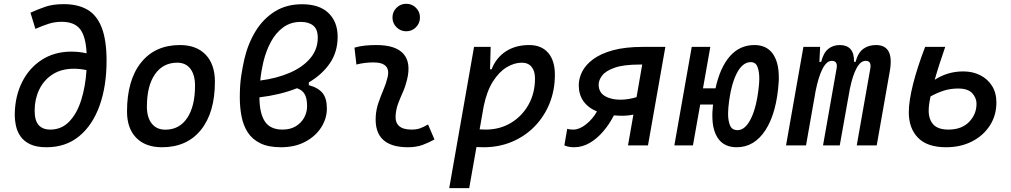

<svg xmlns="http://www.w3.org/2000/svg" viewBox="-20 -764 5313 1009"><path d="M224.1 9.8Q170.9 9.8 137.7 -6.3Q104.5 -22.5 86.9 -48.6Q69.3 -74.7 63.2 -106Q57.1 -137.2 57.6 -167.5Q59.6 -259.8 96.4 -333.3Q133.3 -406.7 199.7 -449.7Q266.1 -492.7 356 -492.7Q394.5 -492.7 435.1 -483.9Q431.2 -571.8 401.1 -610.6Q371.1 -649.4 304.2 -649.4Q268.6 -649.4 237.3 -639.6Q206.1 -629.9 166 -612.3L140.1 -697.3Q178.7 -714.8 218.3 -728.5Q257.8 -742.2 315.4 -742.2Q389.6 -742.2 439.5 -713.1Q489.3 -684.1 514.6 -618.7Q540 -553.2 540 -444.8Q540 -311 503.2 -208.5Q466.3 -106 396 -48.1Q325.7 9.8 224.1 9.8ZM434.6 -395.5Q400.9 -402.8 368.7 -402.8Q302.2 -402.8 256.3 -373Q210.4 -343.3 186.5 -293.9Q162.6 -244.6 162.1 -185.5Q161.6 -130.9 182.9 -106.9Q204.1 -83 244.1 -83Q303.7 -83 344.2 -125.5Q384.8 -168 407 -239Q429.2 -310.1 434.6 -395.5Z M831.1 9.8Q744.6 9.8 696 -39.8Q647.5 -89.4 647.5 -177.7Q647.5 -342.8 721.2 -435.1Q794.9 -527.3 925.8 -527.3Q1012.2 -527.3 1060.8 -476.6Q1109.4 -425.8 1109.4 -335Q1109.4 -172.4 1035.9 -81.3Q962.4 9.8 831.1 9.8ZM849.1 -82.5Q922.4 -82.5 963.6 -143.8Q1004.9 -205.1 1004.9 -314Q1004.9 -370.6 980.5 -402.6Q956.1 -434.6 911.6 -434.6Q836.4 -434.6 794.2 -373.5Q752 -312.5 752 -203.6Q752 -146.5 777.6 -114.5Q803.2 -82.5 849.1 -82.5Z M1603 -331.1V-316.4Q1652.3 -303.2 1675 -275.1Q1697.8 -247.1 1697.8 -194.3Q1697.8 -141.1 1668 -94.5Q1638.2 -47.9 1584 -19Q1529.8 9.8 1456.5 9.8Q1390.1 9.8 1347.7 -11.2Q1305.2 -32.2 1281.7 -68.8Q1258.3 -105.5 1249.3 -152.6Q1240.2 -199.7 1240.2 -252Q1240.2 -317.9 1247.6 -365.2Q1254.9 -412.6 1264.2 -453.6Q1283.2 -534.7 1323 -599.9Q1362.8 -665 1423.8 -703.4Q1484.9 -741.7 1567.4 -741.7Q1658.7 -741.7 1706.5 -695.3Q1754.4 -648.9 1754.4 -570.8Q1754.4 -491.2 1713.4 -431.4Q1672.4 -371.6 1603 -331.1ZM1347.7 -340.8Q1434.6 -352.1 1502.9 -381.6Q1571.3 -411.1 1610.6 -457.8Q1649.9 -504.4 1649.9 -566.4Q1649.9 -609.9 1626.2 -629.4Q1602.5 -648.9 1561 -648.9Q1507.8 -648.9 1468.8 -620.6Q1429.7 -592.3 1403.8 -544.4Q1377.9 -496.6 1363.8 -437.5Q1358.4 -414.6 1354.2 -390.1Q1350.1 -365.7 1347.7 -340.8ZM1540.5 -300.3Q1496.6 -282.7 1446.8 -270.8Q1397 -258.8 1343.3 -252.4Q1343.8 -168 1372.1 -125.5Q1400.4 -83 1464.8 -83Q1505.9 -83 1534.7 -100.6Q1563.5 -118.2 1578.6 -146.2Q1593.8 -174.3 1593.8 -206.1Q1593.8 -246.6 1581.3 -268.8Q1568.8 -291 1540.5 -300.3Z M2229.5 -109.9 2263.2 -31.2Q2233.4 -14.2 2200.2 -2.2Q2167 9.8 2124 9.8Q1944.3 9.8 1954.6 -153.3Q1957 -189.9 1969 -224.6Q1981 -259.3 1994.9 -292Q2008.8 -324.7 2016.1 -355Q2037.1 -436 1942.4 -436Q1896 -436 1853 -424.8L1842.8 -513.7Q1871.6 -522 1900.4 -524.7Q1929.2 -527.3 1958 -527.3Q2059.1 -527.3 2100.1 -481.2Q2141.1 -435.1 2119.1 -345.2Q2110.8 -310.5 2097.4 -280.5Q2084 -250.5 2072.8 -221.2Q2061.5 -191.9 2059.1 -157.7Q2053.7 -83 2143.1 -83Q2167.5 -83 2185.8 -89.1Q2204.1 -95.2 2229.5 -109.9ZM2114.7 -599.6Q2085 -599.6 2063.7 -620.8Q2042.5 -642.1 2042.5 -671.9Q2042.5 -702.1 2063.7 -723.1Q2085 -744.1 2114.7 -744.1Q2145 -744.1 2166 -723.1Q2187 -702.1 2187 -671.9Q2187 -642.1 2166 -620.8Q2145 -599.6 2114.7 -599.6Z M2445.8 224.6H2340.8L2471.2 -517.6H2558.6L2555.2 -399.9H2563.5Q2587.4 -460.9 2638.4 -494.1Q2689.5 -527.3 2761.2 -527.3Q2825.2 -527.3 2860.6 -486.6Q2896 -445.8 2896 -371.1Q2896 -289.6 2867.9 -220.2Q2839.8 -150.9 2789.1 -99.1Q2738.3 -47.4 2670.2 -18.8Q2602.1 9.8 2522 9.8Q2503.4 9.8 2483.9 8.8ZM2500.5 -84Q2516.1 -83 2532.7 -83Q2606.4 -83 2665 -118.2Q2723.6 -153.3 2757.6 -214.1Q2791.5 -274.9 2791.5 -351.6Q2791.5 -391.1 2773.4 -412.8Q2755.4 -434.6 2722.2 -434.6Q2683.1 -434.6 2643.3 -410.9Q2603.5 -387.2 2571 -336.7Q2538.6 -286.1 2522 -206.1Z M3259.3 -155.8Q3231.4 -155.3 3206.1 -157.7Q3182.6 -111.3 3150.1 -73.5Q3117.7 -35.6 3078.9 -12.9Q3040 9.8 2997.1 9.8Q2967.3 9.8 2945.8 0L2960.9 -87.4Q2968.3 -84.5 2977.1 -83.7Q2985.8 -83 2993.2 -83Q3024.4 -83 3059.1 -110.1Q3093.8 -137.2 3117.2 -178.2Q3070.8 -197.3 3046.1 -232.2Q3021.5 -267.1 3021.5 -316.4Q3021.5 -351.6 3039.3 -387.2Q3057.1 -422.9 3096.7 -452.4Q3136.2 -481.9 3200.9 -499.8Q3265.6 -517.6 3359.4 -517.6H3476.6L3385.3 0H3280.3L3308.6 -161.6Q3285.6 -156.7 3259.3 -155.8ZM3325.2 -253.4 3355 -424.8H3343.3Q3255.9 -424.8 3208.7 -407.7Q3161.6 -390.6 3143.8 -366.2Q3126 -341.8 3126 -319.8Q3126 -277.3 3161.4 -257.8Q3196.8 -238.3 3248.5 -240.2Q3286.6 -241.7 3325.2 -253.4Z M3851.6 9.8Q3788.1 9.8 3755.9 -33.4Q3723.6 -76.7 3723.6 -154.8Q3723.6 -160.2 3723.6 -166Q3723.6 -171.9 3724.1 -177.7Q3725.1 -196.8 3727.1 -214.8H3659.7L3621.6 0H3523.9L3615.2 -517.6H3712.9L3674.3 -299.8H3740.2Q3763.7 -408.7 3815.4 -468Q3867.2 -527.3 3944.3 -527.3Q4007.8 -527.3 4040.3 -482.7Q4072.8 -438 4072.8 -357.4Q4072.8 -352.1 4072.8 -346.4Q4072.8 -340.8 4072.3 -335Q4062 -172.4 4003.4 -81.3Q3944.8 9.8 3851.6 9.8ZM3856.4 -80.1Q3896.5 -80.1 3926.8 -141.6Q3957 -203.1 3968.3 -314.5Q3969.2 -324.2 3969.7 -333.7Q3970.2 -343.3 3970.2 -352.5Q3970.2 -387.7 3960.7 -412.6Q3951.2 -437.5 3925.3 -437.5Q3880.9 -437.5 3850.1 -375.2Q3819.3 -313 3808.1 -202.1Q3807.6 -192.9 3806.9 -183.6Q3806.2 -174.3 3806.2 -165.5Q3806.2 -129.9 3816.4 -105Q3826.7 -80.1 3856.4 -80.1Z M4290 -517.6 4286.1 -439H4295.4Q4307.6 -486.8 4332.8 -507.1Q4357.9 -527.3 4393.6 -527.3Q4430.2 -527.3 4449.5 -506.1Q4468.8 -484.9 4468.3 -439H4476.1Q4489.3 -487.3 4516.8 -507.3Q4544.4 -527.3 4583.5 -527.3Q4680.2 -527.3 4656.2 -390.6L4587.4 0H4482.4L4553.7 -404.3Q4560.5 -444.3 4529.8 -444.3Q4502.4 -444.3 4481.7 -406.2Q4460.9 -368.2 4446.3 -297.4L4437 -245.6Q4436.5 -244.1 4436.5 -242.7V-243.2L4393.1 0H4305.2L4376.5 -404.3Q4383.8 -444.3 4351.1 -444.3Q4324.2 -444.3 4302.5 -402.3Q4280.8 -360.4 4265.6 -282.7L4259.8 -248.5Q4259.3 -245.6 4258.8 -242.7V-243.7L4215.8 0H4110.8L4202.1 -517.6Z M4951.7 9.8Q4853 9.8 4804.4 -40Q4755.9 -89.8 4755.9 -173.8Q4755.9 -232.4 4778.3 -321.8Q4800.8 -411.1 4841.8 -517.6H4947.3Q4930.2 -468.3 4916.3 -424.8Q4902.3 -381.3 4892.1 -344.7Q4924.3 -365.7 4961.9 -377.2Q4999.5 -388.7 5042.5 -388.7Q5091.8 -388.7 5131.1 -368.9Q5170.4 -349.1 5193.4 -312.5Q5216.3 -275.9 5216.3 -225.6Q5216.3 -158.2 5182.4 -105Q5148.4 -51.8 5088.6 -21Q5028.8 9.8 4951.7 9.8ZM4870.1 -257.3Q4860.4 -211.4 4860.4 -182.6Q4860.4 -136.7 4884.8 -109.9Q4909.2 -83 4964.4 -83Q5033.2 -83 5072.5 -123Q5111.8 -163.1 5111.8 -219.2Q5111.8 -249 5089.6 -273.9Q5067.4 -298.8 5015.1 -298.8Q4974.6 -298.8 4939.7 -287.6Q4904.8 -276.4 4870.1 -257.3Z"/></svg>

Font: Cascadia Mono
Style: Italic
Weight: 400
Italic angle: -10°
Monospace: yes
Designer: Aaron Bell
Foundry: Saja Typeworks
Version: Version 2404.023; ttfautohint (v1.8.4)